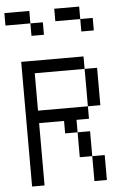

<svg xmlns="http://www.w3.org/2000/svg" viewBox="-59 -917 618 959"><g transform="rotate(-5 250.0 -437.5)"><path d="M187.5 -750V-812.5H125V-750ZM437.5 -750V-812.5H375V-750ZM62.5 -625Q62.5 -625 62.5 0H125V-312.5H250V-250H312.5Q312.5 -250 312.5 -125H375Q375 -125 375 0H437.5Q437.5 0 437.5 -125H375Q375 -125 375 -250H312.5V-312.5H375V-375H125V-562.5H375V-375H437.5V-562.5H375V-625ZM125 -812.5V-875H0V-812.5ZM375 -812.5V-875H250V-812.5Z"/></g></svg>

Font: Unifont
Style: Regular
Weight: 500
Version: Version 13.0.05